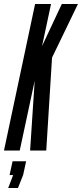

<svg xmlns="http://www.w3.org/2000/svg" viewBox="-34 -755 411 963"><path d="M142 -735 -14 0H65L140 -350L117 0H198L227 -466L357 -735H276L177 -524L222 -735ZM97 54H29L14 123H32L7 188H56L82 123Z"/></svg>

Font: League Gothic Condensed Italic
Style: Regular
Weight: 400
Width: 3
Designer: Tyler Finck
Foundry: The League of Moveable Type
Version: Version 1.001;PS 001.001;hotconv 1.0.56;makeotf.lib2.0.21325